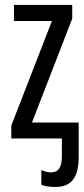

<svg xmlns="http://www.w3.org/2000/svg" viewBox="-20 -556 336 771"><path d="M270 -536.1V-481L108.4 -64H295.9V75.2Q295.9 117.2 285.4 143.8Q274.9 170.4 254.2 182.6Q233.4 194.8 203.1 194.8Q185.5 194.8 171.4 192.6Q157.2 190.4 146 186V127Q156.7 131.3 166 133.8Q175.3 136.2 184.6 136.2Q207 136.2 217.8 120.8Q228.5 105.5 228.5 70.8V0H25.4V-51.8L188.5 -471.7H36.1V-536.1Z"/></svg>

Font: Open Sans Condensed
Style: Regular
Weight: 400
Width: 3
Designer: Monotype Design Team
Foundry: Monotype Imaging Inc.
Version: Version 3.000